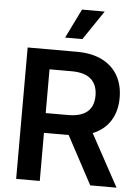

<svg xmlns="http://www.w3.org/2000/svg" viewBox="-61 -982 746 1029"><g transform="rotate(5 312.0 -467.5)"><path d="M65.4 -707H331.1Q410.6 -707 466.6 -679Q522.5 -650.9 551.3 -600.1Q580.1 -549.3 580.1 -481.4Q580.1 -409.2 547.6 -357.4Q515.1 -305.7 452.6 -280.3L605.5 0H463.9L325.2 -258.8H192.4V0H65.4ZM311.5 -365.2Q450.2 -365.2 450.2 -481.4Q450.2 -539.1 416 -569.8Q381.8 -600.6 311.5 -600.6H192.4V-365.2ZM337.9 -934.6H460L353.5 -777.3H260.7Z"/></g></svg>

Font: Pretendard JP SemiBold
Style: Regular
Weight: 600
Designer: Base glyphs from Inter by Rasmus Andersson; Hangeul glyphs from Noto Sans CJK(Source Han Sans) by Jang Soo-young and Kan
Foundry: Kil Hyung-jin
Version: Version 1.309